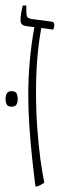

<svg xmlns="http://www.w3.org/2000/svg" viewBox="-26 -667 256 693"><path d="M102 6Q96 -40 90 -96Q84 -152 80 -211.5Q76 -271 76 -325Q76 -384 81.5 -446.5Q87 -509 98 -569L68 -573Q57 -575 52.5 -580Q48 -585 48 -595Q48 -608 50.5 -620.5Q53 -633 56 -647H69V-629Q69 -610 73 -605Q77 -600 91 -598L160 -589Q170 -588 170 -578Q170 -572 169 -568Q168 -564 166 -560L123 -566Q113 -510 108.5 -454Q104 -398 104 -335Q104 -268 108.5 -205Q113 -142 120 -91Q127 -40 134 -8Q129 -4 122.5 -0.5Q116 3 108 6ZM-6 -310Q-6 -321 -1.5 -329.5Q3 -338 15 -338Q30 -338 34 -329.5Q38 -321 38 -310Q38 -299 34 -290.5Q30 -282 15 -282Q2 -282 -2 -290.5Q-6 -299 -6 -310Z"/></svg>

Font: Noto Serif Hebrew SemiCondensed Thin
Style: Regular
Weight: 100
Width: 4
Designer: Monotype Design Team
Foundry: Monotype Imaging Inc.
Version: Version 2.004; ttfautohint (v1.8.4.7-5d5b)